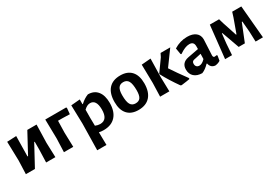

<svg xmlns="http://www.w3.org/2000/svg" viewBox="42 -1330 3409 2372"><g transform="rotate(-30 1746.5 -144.5)"><path d="M64 0 71 -192 64 -462 196 -468 191 -180H199L353 -465H485L478 -208L485 0H353L359 -183V-293H352L193 0Z M607 0 614 -192 609 -465H906L913 -456L905 -370L800 -373H738L734 -205L740 0Z M1102 -467V-399H1108Q1162 -449 1220 -471Q1307 -471 1354.5 -412Q1402 -353 1402 -245Q1402 -123 1341.5 -56.5Q1281 10 1170 10Q1135 10 1104 3L1107 185H975L982 -192L975 -456ZM1100 -205 1102 -92Q1138 -77 1171 -77Q1279 -77 1277 -227Q1275 -364 1188 -364Q1145 -364 1101 -321Z M1682 -474Q1784 -474 1838.5 -414Q1893 -354 1893 -241Q1893 -120 1835 -55Q1777 10 1668 10Q1566 10 1512 -50Q1458 -110 1458 -223Q1458 -345 1515.5 -409.5Q1573 -474 1682 -474ZM1673 -384Q1626 -384 1604 -352Q1582 -320 1582 -249Q1582 -157 1604.5 -118Q1627 -79 1677 -79Q1725 -79 1746.5 -110.5Q1768 -142 1768 -214Q1768 -305 1745.5 -344.5Q1723 -384 1673 -384Z M1979 0 1985 -192 1980 -456 2112 -467 2106 -205 2111 0ZM2392 -465 2239 -255Q2304 -155 2402 -22V-8Q2370 -1 2280 10L2266 4Q2172 -129 2112 -243V-252L2230 -417L2254 -465Z M2636 -474Q2713 -474 2756.5 -439.5Q2800 -405 2800 -343Q2800 -326 2794.5 -231.5Q2789 -137 2789 -121Q2789 -91 2812 -91Q2822 -91 2839 -95L2848 -87L2836 -17Q2804 4 2763 8Q2700 2 2686 -65H2679Q2629 -12 2576 9Q2504 8 2463 -29Q2422 -66 2422 -130Q2422 -227 2525 -247L2678 -276V-317Q2678 -382 2614 -382Q2554 -382 2471 -324L2461 -330L2446 -418Q2535 -474 2636 -474ZM2677 -209 2571 -186Q2540 -179 2540 -144Q2540 -118 2554 -103.5Q2568 -89 2593 -89Q2632 -89 2675 -135Z M2906 0 2956 -464H3088L3108 -396L3174 -195H3181L3253 -394L3275 -464H3405L3446 0H3341L3336 -144L3323 -296H3315L3215 -47H3127L3038 -296H3031L3016 -158L3005 0Z"/></g></svg>

Font: Alegreya Sans SC
Style: Bold
Weight: 700
Designer: Juan Pablo del Peral
Foundry: Huerta Tipografica
Version: Version 2.007